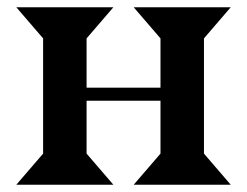

<svg xmlns="http://www.w3.org/2000/svg" viewBox="-20 -510 683 530"><path d="M423 -86V-232H219V-86L293 0H25L99 -86V-404L25 -490H293L219 -404V-268H423V-404L349 -490H617L543 -404V-86L617 0H349Z"/></svg>

Font: Bluu Next Cyrillic
Style: Bold
Weight: 700
Designer: Igor Stepanchenko
Foundry: Igor Stepanchenko
Version: Version 1.000